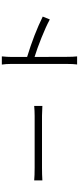

<svg xmlns="http://www.w3.org/2000/svg" viewBox="580 -1391 840 2040"><g transform="rotate(-90 1000.0 -371.0)"><path d="M103.5 -340.8V-427.7Q152.3 -422.9 239.3 -422.9H789.1Q840.8 -422.9 894.5 -427.7V-340.8Q816.4 -344.7 790 -344.7H239.3Q164.1 -344.7 103.5 -340.8Z M1843.8 -336.9 1813.5 -261.7Q1735.4 -303.7 1619.6 -350.1Q1503.9 -396.5 1415 -423.8L1416 -86.9Q1416 -11.7 1420.9 28.3H1335Q1340.8 -8.8 1340.8 -86.9V-669.9Q1340.8 -727.5 1334 -771.5H1420.9Q1415 -710.9 1415 -669.9V-502.9Q1652.3 -430.7 1843.8 -336.9Z"/></g></svg>

Font: GenEi Gothic M SemiLight
Style: Regular
Weight: 350
Designer: o_tamon (Modified); [Source Han Sans]
Ryoko NISHIZUKA  (kana & ideographs); Paul D. Hunt (Latin, Greek & Cyrillic); Wenl
Version: Version 1.1a;Original Version 1.004